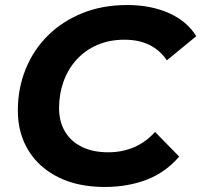

<svg xmlns="http://www.w3.org/2000/svg" viewBox="-20 -732 801 764"><path d="M397 12Q290 12 212.5 -26.5Q135 -65 93 -133.5Q51 -202 51 -292Q51 -381 82.5 -458Q114 -535 171.5 -591.5Q229 -648 308.5 -680Q388 -712 486 -712Q580 -712 652 -680Q724 -648 761 -588L644 -492Q617 -532 575 -553Q533 -574 475 -574Q416 -574 368 -553.5Q320 -533 285.5 -495.5Q251 -458 233 -408Q215 -358 215 -302Q215 -249 238 -209.5Q261 -170 305 -148Q349 -126 411 -126Q465 -126 512 -145.5Q559 -165 597 -207L693 -109Q638 -45 562.5 -16.5Q487 12 397 12Z"/></svg>

Font: MOST Montserrat
Style: Bold Italic
Weight: 700
Italic angle: -11.3°
Designer: Julieta Ulanovsky
Foundry: Julieta Ulanovsky
Version: Version 8.000;March 11, 2024;FontCreator 15.0.0.2926 64-bit